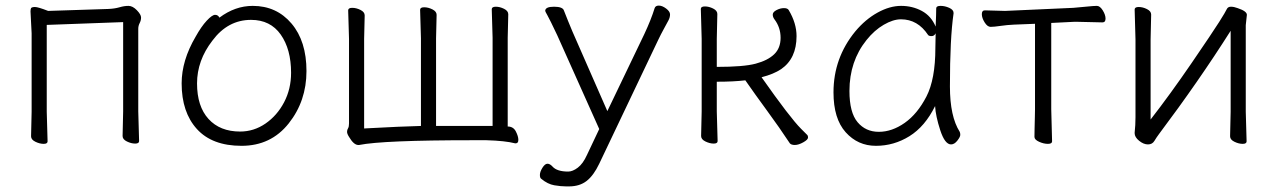

<svg xmlns="http://www.w3.org/2000/svg" viewBox="-20 -505 4564 686"><path d="M91 -476Q94 -480 105 -480Q116 -480 152 -466L367 -473Q390 -474 407 -479Q424 -484 439 -484Q454 -484 469 -468.5Q484 -453 484 -442.5Q484 -432 479 -422.5Q474 -413 474 -402V-107L477 -1Q477 8 463 8Q449 8 433.5 0.5Q418 -7 418 -19L420 -107V-426L147 -416V-106L150 0Q150 9 136 9Q122 9 106.5 1.5Q91 -6 91 -18L93 -106V-386L89 -464Q89 -472 91 -476Z M764 -442Q820 -484 883 -484Q968 -484 1021.5 -421Q1075 -358 1075 -251Q1075 -144 1011.5 -64Q948 16 843 16Q738 16 683.5 -44Q629 -104 629 -207Q629 -289 679 -374Q699 -410 718.5 -431Q738 -452 748.5 -452Q759 -452 764 -442ZM838 -35Q887 -35 928.5 -63.5Q970 -92 995 -139.5Q1020 -187 1020 -245Q1020 -329 983 -381.5Q946 -434 877 -434Q794 -434 739 -360Q684 -289 684 -207Q684 -125 725 -80Q766 -35 838 -35Z M1796 -454 1794 -370V-53Q1814 -53 1823 -35.5Q1832 -18 1832 -5.5Q1832 7 1823 7H1820Q1785 -2 1718 -4H1669Q1348 -4 1263 13H1260Q1244 13 1227 -16Q1220 -27 1220 -34Q1220 -41 1223.5 -46.5Q1227 -52 1227 -64V-366L1224 -468Q1224 -477 1238.5 -477Q1253 -477 1268 -469.5Q1283 -462 1283 -450L1281 -366V-46L1300 -47Q1409 -53 1484 -55V-368L1481 -470Q1481 -479 1495.5 -479Q1510 -479 1525 -471.5Q1540 -464 1540 -452L1538 -368V-55H1740V-370L1737 -472Q1737 -481 1751.5 -481Q1766 -481 1781 -473.5Q1796 -466 1796 -454Z M1928 -466Q1928 -481 1959.5 -481Q1991 -481 1995 -467Q2009 -431 2025 -393L2150 -108L2282 -383Q2306 -434 2319 -476Q2322 -485 2334 -485Q2346 -485 2360 -474.5Q2374 -464 2374 -453.5Q2374 -443 2368.5 -432.5Q2363 -422 2352 -402Q2341 -382 2332 -363L2121 80Q2101 122 2076 141.5Q2051 161 2013 161H2003Q1984 161 1960.5 157Q1937 153 1914 134Q1909 131 1909 120Q1909 109 1918 94.5Q1927 80 1936 80Q1945 80 1954 90Q1970 108 2010 108Q2026 108 2044.5 94Q2063 80 2077 49L2121 -44L1971 -379Q1944 -436 1936 -450Q1928 -464 1928 -466Z M2485 -19 2487 -107V-366L2484 -473Q2484 -482 2498.5 -482Q2513 -482 2528 -474.5Q2543 -467 2543 -455L2541 -366V-266Q2637 -266 2680 -277.5Q2723 -289 2746 -311Q2769 -333 2769 -370Q2769 -407 2747 -436Q2741 -444 2741 -453Q2741 -462 2754.5 -469Q2768 -476 2781 -476Q2794 -476 2798 -469Q2826 -422 2826 -376Q2826 -296 2771 -258Q2744 -240 2701 -229Q2803 -84 2842 -45L2863 -24Q2867 -21 2867 -13.5Q2867 -6 2850 3.5Q2833 13 2820 13Q2807 13 2802 7Q2765 -49 2721 -109Q2677 -169 2643 -218Q2601 -213 2541 -213V-107L2544 -1Q2544 8 2530 8Q2516 8 2500.5 0.5Q2485 -7 2485 -19Z M3387 -457Q3374 -368 3374 -196Q3374 -89 3409 -34Q3411 -30 3411 -23Q3411 -16 3400.5 -2.5Q3390 11 3378 11Q3356 11 3339.5 -39.5Q3323 -90 3321 -126Q3285 -53 3229.5 -18.5Q3174 16 3109.5 16Q3045 16 3001.5 -32.5Q2958 -81 2958 -175Q2958 -298 3036 -393Q3072 -436 3115.5 -460Q3159 -484 3199.5 -484Q3240 -484 3273.5 -466Q3307 -448 3323 -410Q3325 -456 3325 -475Q3325 -484 3340.5 -484Q3356 -484 3371.5 -477Q3387 -470 3387 -459ZM3323 -386Q3318 -376 3308.5 -376Q3299 -376 3296 -380Q3259 -436 3199 -436Q3171 -436 3137.5 -416.5Q3104 -397 3076 -362Q3015 -286 3015 -180Q3015 -103 3044 -68.5Q3073 -34 3120 -34Q3167 -34 3212.5 -66Q3258 -98 3290 -160Q3322 -222 3322 -334Q3322 -361 3323 -386Z M3736 -115 3739 0Q3739 9 3724 9Q3709 9 3692.5 1.5Q3676 -6 3676 -16Q3676 -26 3676.5 -46.5Q3677 -67 3677.5 -87.5Q3678 -108 3678 -115V-420L3603 -417Q3579 -416 3555 -412.5Q3531 -409 3519.5 -409Q3508 -409 3498 -425Q3488 -441 3488 -454.5Q3488 -468 3499 -468L3571 -466L3815 -477Q3840 -479 3864 -481.5Q3888 -484 3899 -484Q3910 -484 3920 -468Q3930 -452 3930 -438.5Q3930 -425 3919 -425Q3919 -425 3833 -427H3816L3736 -423Z M4375 -18 4377 -106V-395Q4263 -215 4121 -26Q4112 -14 4104.5 -1.5Q4097 11 4081.5 11Q4066 11 4050 -2Q4034 -15 4034 -29V-31Q4037 -58 4037 -86V-364L4034 -471Q4034 -480 4048.5 -480Q4063 -480 4078 -472.5Q4093 -465 4093 -453L4091 -364V-78Q4161 -168 4237 -279Q4313 -390 4336 -426.5Q4359 -463 4363 -472Q4367 -481 4378 -481Q4389 -481 4402 -476Q4435 -465 4435 -452L4431 -415V-106L4434 0Q4434 9 4420 9Q4406 9 4390.5 1.5Q4375 -6 4375 -18Z"/></svg>

Font: ToneOZ-Pinyin-WenKai-Light
Style: Light
Weight: 300
Designer: Fontworks Inc.
Foundry: ToneOZ
Version: Version 0.240331